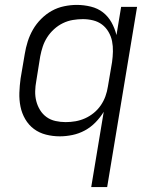

<svg xmlns="http://www.w3.org/2000/svg" viewBox="-20 -548 640 783"><path d="M352 215 403 -92Q389 -69 369.5 -49Q350 -29 326 -16Q302 -3 275.5 2.5Q249 8 224 8Q195 8 167.5 1Q140 -6 118.5 -22Q97 -38 83 -62Q69 -86 63.5 -113.5Q58 -141 59 -170Q60 -199 64 -228L81 -328Q85 -353 93 -378.5Q101 -404 114.5 -427.5Q128 -451 148 -471Q168 -491 191.5 -504Q215 -517 241.5 -522.5Q268 -528 293 -528Q322 -528 350.5 -521Q379 -514 400 -497.5Q421 -481 434.5 -457Q448 -433 455 -405L474 -520H539L417 215ZM248 -50Q268 -50 288 -53.5Q308 -57 327 -65.5Q346 -74 362.5 -87.5Q379 -101 391 -118.5Q403 -136 410 -155.5Q417 -175 420 -195L437 -295Q440 -316 440.5 -338Q441 -360 437 -380Q433 -400 422.5 -418Q412 -436 396 -448Q380 -460 359.5 -465Q339 -470 318 -470Q298 -470 277 -466.5Q256 -463 236.5 -453.5Q217 -444 200.5 -429Q184 -414 172.5 -396Q161 -378 154.5 -358.5Q148 -339 144 -318L128 -218Q124 -197 123.5 -176Q123 -155 128 -135.5Q133 -116 143.5 -99Q154 -82 170 -70.5Q186 -59 206.5 -54.5Q227 -50 248 -50Z"/></svg>

Font: Iosevka Light Extended Oblique
Style: Regular
Weight: 300
Width: 7
Italic angle: -9°
Monospace: yes
Designer: Belleve Invis
Foundry: Belleve Invis
Version: Version 32.5.0; ttfautohint (v1.8.4)